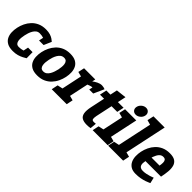

<svg xmlns="http://www.w3.org/2000/svg" viewBox="127 -1625 2546 2546"><g transform="rotate(45 1400.5 -352.0)"><path d="M196.7 8Q131.7 8 92 -14Q52.3 -36 33.3 -73Q14.3 -110 12.2 -156Q10 -202 20 -250Q30 -298 51.8 -344Q73.7 -390 108.5 -427Q143.3 -464 192.5 -486Q241.7 -508 306.7 -508L286 -412.3Q256 -412.3 235 -396.3Q214 -380.3 199.5 -355.2Q185 -330 175.8 -302.2Q166.7 -274.3 162 -250Q156.7 -225.7 153.7 -197.5Q150.7 -169.3 154.7 -144Q158.7 -118.7 173 -102.8Q187.3 -87 217.3 -87ZM195.7 8 216.3 -87Q257.3 -87 295.8 -99.2Q334.3 -111.3 362.3 -126.3L395.7 -55Q377.7 -44 349.8 -29Q322 -14 284 -3Q246 8 195.7 8ZM414.3 -374Q393 -389 359.8 -400.7Q326.7 -412.3 285.7 -412.3L306.3 -508Q356.7 -508 389.8 -497Q423 -486 443.8 -471.3Q464.7 -456.7 477.7 -444.7ZM309.3 -168.3H394.3L395.7 -55H285.7ZM345.3 -338 367.7 -444 477.7 -444.7 431 -338Z M477 -250Q487 -298 508.8 -344Q530.7 -390 565.5 -427Q600.3 -464 649.5 -486Q698.7 -508 763.7 -508Q828.7 -508 868.3 -486Q908 -464 927 -427Q946 -390 948.2 -344Q950.3 -298 940.3 -250Q930.3 -202 908.5 -156Q886.7 -110 851.8 -73Q817 -36 767.8 -14Q718.7 8 653.7 8Q588.7 8 549 -14Q509.3 -36 490.3 -73Q471.3 -110 469.2 -156Q467 -202 477 -250ZM619 -250Q613.7 -225.7 611 -197.5Q608.3 -169.3 612.3 -144Q616.3 -118.7 630.7 -102.8Q645 -87 674.3 -87Q703.7 -87 724.7 -102.8Q745.7 -118.7 760.2 -144Q774.7 -169.3 783.8 -197.5Q793 -225.7 798.3 -250Q803 -274.3 806 -302Q809 -329.7 805 -355Q801 -380.3 786.7 -396.2Q772.3 -412 743 -412Q713.7 -412 692.7 -396.2Q671.7 -380.3 656.8 -355Q642 -329.7 632.8 -302Q623.7 -274.3 619 -250Z M1292.7 -399.7 1356 -508ZM1098.3 -500H1238.3L1132.3 0H992.3ZM1355.7 -381.3Q1340.3 -390.7 1325.3 -395.2Q1310.3 -399.7 1292.7 -399.7L1356 -508Q1372 -508 1388.5 -504.3Q1405 -500.7 1417 -495.3ZM1121 -336.7 1111 -340Q1111 -340 1125.8 -357Q1140.7 -374 1165.8 -399Q1191 -424 1222.7 -449Q1254.3 -474 1289.2 -491Q1324 -508 1357 -508L1293.7 -399.7Q1273.7 -399.7 1244.5 -390.2Q1215.3 -380.7 1187.2 -368.2Q1159 -355.7 1140 -346.2Q1121 -336.7 1121 -336.7ZM1085 -391.7 1009 -411.7 1028.3 -500H1108.3ZM921.7 0 940.7 -91.7 1046.3 -115 1001.7 0ZM1122.3 0 1121 -118.3 1221.3 -91.7 1202.3 0ZM1276 -348.7 1305.7 -488.7 1417 -495.3 1351 -348.7Z M1424.7 -401.7 1445.3 -500H1769L1748.3 -401.7ZM1659.3 -90 1650.7 0Q1635.7 3 1620.3 4.7Q1605 6.3 1582 6.3Q1525.3 6.3 1492.7 -13Q1460 -32.3 1451.3 -77.7Q1442.7 -123 1458.7 -200L1543.7 -600L1687.7 -616.7L1591.7 -167Q1584.3 -129 1588.2 -108Q1592 -87 1622.3 -87Q1631.3 -87 1639.8 -88Q1648.3 -89 1659.3 -90Z M1760.3 0 1867 -500H2007L1900.3 0ZM1947 -548.3Q1912.7 -548.3 1894 -572Q1875.3 -595.7 1882.7 -630Q1890 -663.7 1918.8 -687.7Q1947.7 -711.7 1982 -711.7Q2015.7 -711.7 2034.5 -687.7Q2053.3 -663.7 2046 -630Q2038.7 -595.7 2009.7 -572Q1980.7 -548.3 1947 -548.3ZM1853.7 -391.7 1777.7 -411.7 1797 -500H1877ZM1689.7 0 1708.7 -91.7 1814.3 -115 1769.7 0ZM1890.3 0 1889 -118.3 1989.3 -91.7 1970.3 0Z M2050.7 0 2199.7 -700H2339.7L2190.7 0ZM2129.7 -700H2209.7L2203.7 -581.7L2109.7 -608.3ZM2180.7 0 2179.3 -118.3 2279.7 -91.7 2260.7 0ZM1980 0 1999 -91.7 2104.7 -115 2060 0Z M2630.7 -508 2603.3 -413Q2568.3 -413 2544.7 -386.7Q2521 -360.3 2504.3 -313.5Q2487.7 -266.7 2474.3 -205L2344 -250Q2354 -298 2375.8 -344Q2397.7 -390 2432.5 -427Q2467.3 -464 2516.5 -486Q2565.7 -508 2630.7 -508ZM2707.3 -127 2726.7 -45Q2726.7 -45 2709.8 -37Q2693 -29 2662.7 -18.5Q2632.3 -8 2591.2 0Q2550 8 2500.7 8L2541.3 -88Q2571 -88 2600.3 -94Q2629.7 -100 2654 -107.5Q2678.3 -115 2692.8 -121Q2707.3 -127 2707.3 -127ZM2344 -250 2474.3 -205Q2469.7 -182.3 2468.8 -161.7Q2468 -141 2474.3 -124.2Q2480.7 -107.3 2496.8 -97.7Q2513 -88 2541.3 -88L2500.7 8Q2444.3 8 2409 -14Q2373.7 -36 2356 -73Q2338.3 -110 2336.2 -156Q2334 -202 2344 -250ZM2424.3 -295H2775.3L2766 -205H2405ZM2630.7 -508Q2697 -508 2731.5 -484.5Q2766 -461 2777.5 -419.3Q2789 -377.7 2784.2 -322.7Q2779.3 -267.7 2766 -205H2630.7Q2640.7 -251 2647.7 -288.8Q2654.7 -326.7 2654.5 -354.7Q2654.3 -382.7 2642.7 -397.8Q2631 -413 2603.3 -413Z"/></g></svg>

Font: Epunda Slab Light
Style: Italic
Weight: 300
Italic angle: -12°
Designer: Simon Atzbach
Foundry: typofactur
Version: Version 1.102